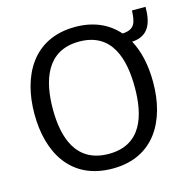

<svg xmlns="http://www.w3.org/2000/svg" viewBox="-110 -873 1021 998"><g transform="rotate(-15 400.5 -374.0)"><path d="M685 -758C682 -696 675 -658 607 -655C552 -718 474 -752 377 -752C151 -752 56 -575 56 -369C56 -162 151 10 377 10C601 10 695 -165 695 -369C695 -463 677 -541 644 -601C737 -606 758 -675 758 -758ZM377 -69C200 -69 155 -217 155 -368C155 -518 199 -673 377 -673C556 -673 596 -518 596 -368C596 -218 554 -69 377 -69Z"/></g></svg>

Font: Cheyenne Sans
Style: Regular
Weight: 400
Designer: The Public Sans project authors (U.S. Web Design System), Libre Franklin designed by Pablo Impallari and Rodrigo Fuenzal
Foundry: The Cheyenne Sans Project Authors
Version: Version 2.007